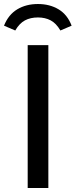

<svg xmlns="http://www.w3.org/2000/svg" viewBox="-55 -937 377 957"><path d="M83 0V-712H186V0ZM302 -809 246 -785Q225 -821 197.5 -835.5Q170 -850 134 -850Q97 -850 69.5 -835.5Q42 -821 21 -785L-35 -809Q-13 -864 31 -890.5Q75 -917 134 -917Q193 -917 237 -890.5Q281 -864 302 -809Z"/></svg>

Font: Muli SemiBold
Style: Regular
Weight: 600
Designer: Vernon Adams
Foundry: Vernon Adams
Version: Version 2.000